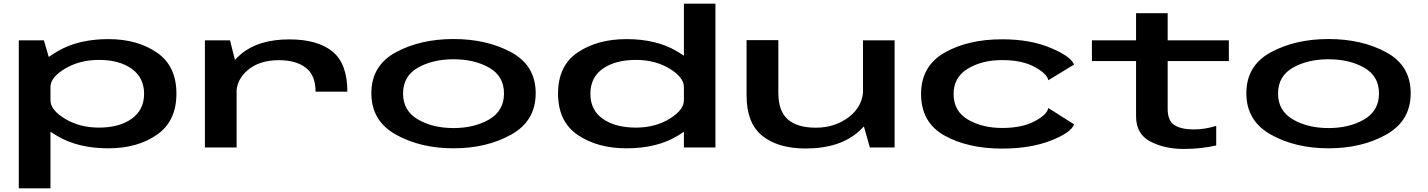

<svg xmlns="http://www.w3.org/2000/svg" viewBox="-20 -805 7793 1048"><path d="M82.5 223H255.5V-462L219.5 -585H82.5ZM571.5 4.5Q729.5 4.5 836.2 -69.2Q943 -143 943 -294Q943 -445 836.2 -518.2Q729.5 -591.5 571.5 -591.5Q409 -591.5 296.5 -526.2Q184 -461 184 -417.5L255.5 -330Q255.5 -383 335.2 -430.5Q415 -478 520 -478Q631.5 -478 699 -429.5Q766.5 -381 766.5 -293Q766.5 -205.5 699 -157Q631.5 -108.5 520 -108.5Q415 -108.5 335.2 -156.5Q255.5 -204.5 255.5 -257.5L184 -169Q184 -125.5 296.5 -60.5Q409 4.5 571.5 4.5Z M1702.5 -304.5H1876Q1876 -457.5 1794.8 -523.8Q1713.5 -590 1559.5 -590Q1393 -590 1298.2 -512Q1203.5 -434 1203.5 -352L1270 -292.5Q1270 -370.5 1333.5 -423.5Q1397 -476.5 1503.5 -476.5Q1595 -476.5 1648.8 -435.5Q1702.5 -394.5 1702.5 -304.5ZM1098.5 0H1271.5V-441.5L1235.5 -585H1098.5Z M2455.5 4.5Q2636.5 4.5 2770.2 -70.2Q2904 -145 2904 -296Q2904 -447.5 2770.2 -519.8Q2636.5 -592 2455.5 -592Q2275 -592 2141 -519.8Q2007 -447.5 2007 -296Q2007 -145 2141 -70.2Q2275 4.5 2455.5 4.5ZM2455.5 -106Q2342 -106 2261 -153.2Q2180 -200.5 2180 -294.5Q2180 -389.5 2261 -435.5Q2342 -481.5 2455.5 -481.5Q2569.5 -481.5 2650.2 -435.5Q2731 -389.5 2731 -294.5Q2731 -200.5 2650.2 -153.2Q2569.5 -106 2455.5 -106Z M3713 0H3885V-785H3713V-119.5ZM3399.5 4.5Q3562 4.5 3673 -60.5Q3784 -125.5 3784 -169L3713 -257.5Q3713 -204.5 3634.5 -156.5Q3556 -108.5 3451 -108.5Q3339.5 -108.5 3271 -156Q3202.5 -203.5 3202.5 -293Q3202.5 -383 3271 -430.5Q3339.5 -478 3451 -478Q3556 -478 3634.5 -430.5Q3713 -383 3713 -330L3784 -417.5Q3784 -461 3673 -526.2Q3562 -591.5 3399.5 -591.5Q3241.5 -591.5 3133.8 -519.2Q3026 -447 3026 -294Q3026 -141 3133.8 -68.2Q3241.5 4.5 3399.5 4.5Z M4728 0H4863V-585H4690.5V-132.5ZM4228.5 -586H4055V-284Q4055 -133 4140.8 -63.8Q4226.5 5.5 4377.5 5.5Q4567.5 5.5 4672 -91.8Q4776.5 -189 4776.5 -266.5L4692 -323Q4692 -227 4615.2 -167.5Q4538.5 -108 4433 -108Q4332.5 -108 4280.5 -153Q4228.5 -198 4228.5 -298Z M5450 6Q5604 6 5715.5 -37.5Q5827 -81 5842.5 -126.5L5702 -215.5Q5696 -179.5 5627 -143Q5558 -106.5 5450 -106.5Q5342 -106.5 5263.5 -152.2Q5185 -198 5185 -292Q5185 -383 5262.5 -430Q5340 -477 5450 -477Q5559 -477 5627.5 -439.5Q5696 -402 5702 -367L5842.5 -452.5Q5827 -496 5715.8 -543.2Q5604.5 -590.5 5450 -590.5Q5263 -590.5 5135.2 -517.2Q5007.5 -444 5007.5 -292Q5007.5 -136.5 5135.2 -65.2Q5263 6 5450 6Z M6441.5 8Q6535 8 6618.5 -11V-118Q6556.5 -98.5 6495.5 -98.5Q6429.5 -98.5 6391.5 -121.5Q6353.5 -144.5 6353.5 -212V-471.5H6687.5V-585H6353.5V-733H6181V-585H5940V-471.5H6181V-170.5Q6181 -73 6259 -32.5Q6337 8 6441.5 8Z M7231.5 4.5Q7412.5 4.5 7546.2 -70.2Q7680 -145 7680 -296Q7680 -447.5 7546.2 -519.8Q7412.5 -592 7231.5 -592Q7051 -592 6917 -519.8Q6783 -447.5 6783 -296Q6783 -145 6917 -70.2Q7051 4.5 7231.5 4.5ZM7231.5 -106Q7118 -106 7037 -153.2Q6956 -200.5 6956 -294.5Q6956 -389.5 7037 -435.5Q7118 -481.5 7231.5 -481.5Q7345.5 -481.5 7426.2 -435.5Q7507 -389.5 7507 -294.5Q7507 -200.5 7426.2 -153.2Q7345.5 -106 7231.5 -106Z"/></svg>

Font: Anybody ExtraExpanded SemiBold
Style: Regular
Weight: 600
Width: 8
Version: Version 1.113;gftools[0.9.25]